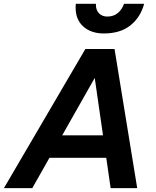

<svg xmlns="http://www.w3.org/2000/svg" viewBox="-44 -967 802 987"><path d="M148.5 -155.8 173.1 -271.2H575.4L550.8 -155.8ZM-23.8 0 394.8 -715H544.8L661.3 0H524.7L435.5 -618H472.2L122 0ZM345.8 -947.4H449.1V-942.2Q449.1 -914.7 465.2 -898.3Q481.4 -881.9 507.6 -881.9Q539.8 -881.9 561.2 -899.7Q582.6 -917.5 593.7 -947.4H697Q678.2 -877.8 626.3 -836.4Q574.4 -795 489.9 -795Q424.3 -795 384.6 -830.4Q344.8 -865.8 344.8 -927.4Q344.8 -932.4 344.8 -937.4Q344.8 -942.4 345.8 -947.4Z"/></svg>

Font: Wix Madefor Text
Style: Italic
Weight: 400
Italic angle: -12°
Designer: Dalton Maag Ltd
Foundry: Dalton Maag Ltd
Version: Version 3.100